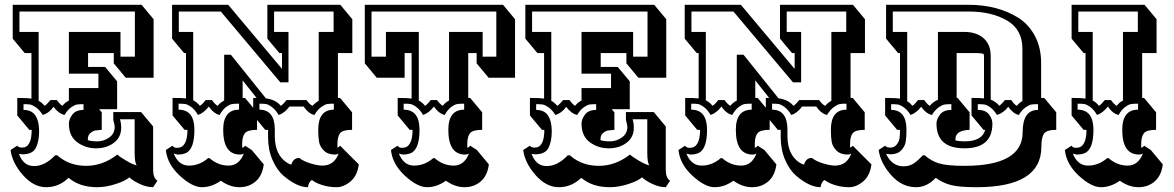

<svg xmlns="http://www.w3.org/2000/svg" viewBox="-20 -720 4892 800"><path d="M618 -13Q618 22 636 33L618 60Q592 60 563.5 47Q535 34 519 19Q502 34 461.5 47Q421 60 385 60Q312 60 266 21Q225 60 172.5 60Q120 60 75.5 9.5Q31 -41 24 -95L52 -113Q57 -105 72 -105Q112 -105 112 -179H102L52 -239V-312Q94 -312 111 -309V-499H83L33 -559V-700H570L620 -640V-396H504L454 -456V-499H347V-441H418L468 -381V-265H393L404 -252V-179Q388 -178 378 -176.5Q368 -175 357 -166Q346 -157 346 -140V-136Q360 -131 386 -131Q412 -131 435 -147Q458 -163 458 -192Q458 -197 452 -221V-253H568L618 -193ZM166 -279Q176 -285 190 -303H217Q230 -285 240 -279Q251 -293 267 -301V-353H390V-413H267V-587H482V-484H542V-672H61V-587H141V-300Q154 -293 166 -279ZM485 -188Q485 -148 454.5 -125Q424 -102 380 -102Q336 -102 301.5 -127.5Q267 -153 267 -205Q267 -223 281.5 -242.5Q296 -262 328 -262V-286Q310 -286 300.5 -284.5Q291 -283 276 -272.5Q261 -262 249 -241Q225 -246 203 -275Q185 -249 158 -241Q145 -262 130 -272.5Q115 -283 105.5 -284.5Q96 -286 78 -286V-262Q112 -262 127.5 -238.5Q143 -215 143 -173Q143 -131 129.5 -104Q116 -77 73 -77L59 -79Q77 -28 122 -28Q167 -28 210 -73H219L223 -69Q271 -29 339.5 -29Q408 -29 469 -76Q478 -67 506 -50.5Q534 -34 550 -31Q541 -41 541 -83V-223H480Q485 -206 485 -188Z M1280 30Q1267 36 1263 60Q1217 60 1161 12Q1134 -11 1115.5 -53.5Q1097 -96 1097 -148V-179H1085L1051 -220V-179Q1012 -179 1000.5 -165Q989 -151 989 -120V-105Q996 -105 1001 -113L1029 -95L1079 -35Q1073 12 1045 36Q1017 60 977.5 60Q938 60 900 33Q862 60 821.5 60Q781 60 729 12Q677 -36 671 -95L699 -113Q703 -104 718 -104Q761 -104 761 -179H749L699 -239V-312Q739 -312 755 -310V-499H747L697 -559V-700H931L1155 -433V-499H1144L1094 -559V-700H1398L1448 -640V-499H1388V-312H1397L1447 -252V-179Q1408 -179 1397 -165Q1386 -151 1386 -120V-105Q1393 -107 1397 -113L1475 -35Q1469 12 1440.5 36Q1412 60 1382 60Q1352 60 1324 51.5Q1296 43 1280 30ZM813 -279Q823 -285 837 -303H863Q876 -285 887 -279Q898 -293 914 -301V-492H942L1088 -310Q1129 -305 1150 -279Q1160 -285 1174 -303H1257Q1270 -285 1282 -279Q1295 -293 1308 -300V-587H1370V-672H1122V-587H1182V-377H1148L900 -672H725V-587H785V-302Q801 -294 813 -279ZM1323 -30Q1372 -30 1391 -80Q1385 -76 1376 -76Q1346 -76 1329.5 -92.5Q1313 -109 1309.5 -128.5Q1306 -148 1306 -179Q1306 -263 1371 -263V-288Q1353 -288 1343.5 -286.5Q1334 -285 1318.5 -274Q1303 -263 1290 -241Q1266 -246 1245 -276H1186Q1165 -248 1141 -241Q1128 -263 1113 -274Q1098 -285 1088.5 -286.5Q1079 -288 1061 -288V-263Q1125 -263 1125 -179V-153Q1125 -75 1176 -42Q1186 -36 1194 -34Q1202 -62 1227 -62Q1244 -48 1274 -39Q1304 -30 1323 -30ZM853 -61Q889 -30 932.5 -30Q976 -30 996 -80Q989 -76 980 -76Q910 -76 910 -179Q910 -263 976 -263V-288Q957 -288 947 -286.5Q937 -285 922 -274Q907 -263 895 -241Q871 -246 850 -276Q829 -249 805 -241Q792 -263 777 -274Q762 -285 752 -286.5Q742 -288 724 -288V-263Q790 -263 790 -179Q790 -103 758 -84Q743 -76 720 -76L704 -80Q724 -30 767.5 -30Q811 -30 847 -61ZM991 -312H1001L1035 -271V-312H1049L991 -385Z M1931 -499V-312H1939L1989 -252V-179Q1950 -179 1938.5 -165Q1927 -151 1927 -120V-105Q1934 -105 1939 -113L1967 -95L2017 -35Q2011 12 1983 36Q1955 60 1915.5 60Q1876 60 1838 33Q1800 60 1759.5 60Q1719 60 1667 12Q1615 -36 1609 -95L1637 -113Q1641 -104 1656 -104Q1699 -104 1699 -179H1687L1637 -239V-312Q1678 -312 1695 -309V-499H1666V-396H1550L1500 -456V-700H2076L2126 -640V-396H2016L1966 -456V-499ZM1751 -279Q1761 -285 1775 -303H1801Q1814 -285 1825 -279Q1835 -293 1851 -301V-587H1991V-484H2048V-672H1528V-484H1588V-587H1725V-301Q1739 -294 1751 -279ZM1791 -61Q1827 -30 1870.5 -30Q1914 -30 1934 -80Q1927 -76 1918 -76Q1848 -76 1848 -179Q1848 -263 1914 -263V-288Q1895 -288 1885 -286.5Q1875 -285 1860 -274Q1845 -263 1833 -241Q1809 -246 1788 -276Q1767 -249 1743 -241Q1730 -263 1715 -274Q1700 -285 1690 -286.5Q1680 -288 1662 -288V-263Q1728 -263 1728 -179Q1728 -103 1696 -84Q1681 -76 1658 -76L1642 -80Q1662 -30 1705.5 -30Q1749 -30 1785 -61Z M2754 -13Q2754 22 2772 33L2754 60Q2728 60 2699.5 47Q2671 34 2655 19Q2638 34 2597.5 47Q2557 60 2521 60Q2448 60 2402 21Q2361 60 2308.5 60Q2256 60 2211.5 9.5Q2167 -41 2160 -95L2188 -113Q2193 -105 2208 -105Q2248 -105 2248 -179H2238L2188 -239V-312Q2230 -312 2247 -309V-499H2219L2169 -559V-700H2706L2756 -640V-396H2640L2590 -456V-499H2483V-441H2554L2604 -381V-265H2529L2540 -252V-179Q2524 -178 2514 -176.5Q2504 -175 2493 -166Q2482 -157 2482 -140V-136Q2496 -131 2522 -131Q2548 -131 2571 -147Q2594 -163 2594 -192Q2594 -197 2588 -221V-253H2704L2754 -193ZM2302 -279Q2312 -285 2326 -303H2353Q2366 -285 2376 -279Q2387 -293 2403 -301V-353H2526V-413H2403V-587H2618V-484H2678V-672H2197V-587H2277V-300Q2290 -293 2302 -279ZM2621 -188Q2621 -148 2590.5 -125Q2560 -102 2516 -102Q2472 -102 2437.5 -127.5Q2403 -153 2403 -205Q2403 -223 2417.5 -242.5Q2432 -262 2464 -262V-286Q2446 -286 2436.5 -284.5Q2427 -283 2412 -272.5Q2397 -262 2385 -241Q2361 -246 2339 -275Q2321 -249 2294 -241Q2281 -262 2266 -272.5Q2251 -283 2241.5 -284.5Q2232 -286 2214 -286V-262Q2248 -262 2263.5 -238.5Q2279 -215 2279 -173Q2279 -131 2265.5 -104Q2252 -77 2209 -77L2195 -79Q2213 -28 2258 -28Q2303 -28 2346 -73H2355L2359 -69Q2407 -29 2475.5 -29Q2544 -29 2605 -76Q2614 -67 2642 -50.5Q2670 -34 2686 -31Q2677 -41 2677 -83V-223H2616Q2621 -206 2621 -188Z M3416 30Q3403 36 3399 60Q3353 60 3297 12Q3270 -11 3251.5 -53.5Q3233 -96 3233 -148V-179H3221L3187 -220V-179Q3148 -179 3136.5 -165Q3125 -151 3125 -120V-105Q3132 -105 3137 -113L3165 -95L3215 -35Q3209 12 3181 36Q3153 60 3113.5 60Q3074 60 3036 33Q2998 60 2957.5 60Q2917 60 2865 12Q2813 -36 2807 -95L2835 -113Q2839 -104 2854 -104Q2897 -104 2897 -179H2885L2835 -239V-312Q2875 -312 2891 -310V-499H2883L2833 -559V-700H3067L3291 -433V-499H3280L3230 -559V-700H3534L3584 -640V-499H3524V-312H3533L3583 -252V-179Q3544 -179 3533 -165Q3522 -151 3522 -120V-105Q3529 -107 3533 -113L3611 -35Q3605 12 3576.5 36Q3548 60 3518 60Q3488 60 3460 51.5Q3432 43 3416 30ZM2949 -279Q2959 -285 2973 -303H2999Q3012 -285 3023 -279Q3034 -293 3050 -301V-492H3078L3224 -310Q3265 -305 3286 -279Q3296 -285 3310 -303H3393Q3406 -285 3418 -279Q3431 -293 3444 -300V-587H3506V-672H3258V-587H3318V-377H3284L3036 -672H2861V-587H2921V-302Q2937 -294 2949 -279ZM3459 -30Q3508 -30 3527 -80Q3521 -76 3512 -76Q3482 -76 3465.5 -92.5Q3449 -109 3445.5 -128.5Q3442 -148 3442 -179Q3442 -263 3507 -263V-288Q3489 -288 3479.5 -286.5Q3470 -285 3454.5 -274Q3439 -263 3426 -241Q3402 -246 3381 -276H3322Q3301 -248 3277 -241Q3264 -263 3249 -274Q3234 -285 3224.5 -286.5Q3215 -288 3197 -288V-263Q3261 -263 3261 -179V-153Q3261 -75 3312 -42Q3322 -36 3330 -34Q3338 -62 3363 -62Q3380 -48 3410 -39Q3440 -30 3459 -30ZM2989 -61Q3025 -30 3068.5 -30Q3112 -30 3132 -80Q3125 -76 3116 -76Q3046 -76 3046 -179Q3046 -263 3112 -263V-288Q3093 -288 3083 -286.5Q3073 -285 3058 -274Q3043 -263 3031 -241Q3007 -246 2986 -276Q2965 -249 2941 -241Q2928 -263 2913 -274Q2898 -285 2888 -286.5Q2878 -288 2860 -288V-263Q2926 -263 2926 -179Q2926 -103 2894 -84Q2879 -76 2856 -76L2840 -80Q2860 -30 2903.5 -30Q2947 -30 2983 -61ZM3127 -312H3137L3171 -271V-312H3185L3127 -385Z M4318 -458V-312H4331L4381 -252V-179Q4341 -179 4330 -163Q4319 -147 4319 -108Q4319 60 4049 60Q3976 60 3942 51Q3908 42 3879 21Q3842 60 3797 60Q3738 60 3693.5 10Q3649 -40 3641 -95L3668 -113Q3674 -105 3690 -105Q3706 -105 3716 -117.5Q3726 -130 3728 -143.5Q3730 -157 3730 -179H3718L3668 -239V-312Q3712 -312 3730 -309V-499H3722L3672 -559V-700H4016Q4136 -700 4223 -646Q4267 -618 4292.5 -569.5Q4318 -521 4318 -458ZM4144 -279Q4154 -287 4167 -303H4194Q4205 -285 4217 -279Q4227 -292 4240 -299V-517Q4240 -597 4176 -634.5Q4112 -672 4016 -672H3700V-587H3760V-298Q3770 -293 3782 -279Q3790 -284 3805 -303H3831Q3844 -285 3854 -279Q3869 -297 3888 -304V-587H3998Q4048 -587 4078 -561Q4108 -535 4108 -486V-305Q4129 -297 4144 -279ZM4115 -205Q4115 -102 3998.5 -102Q3882 -102 3882 -205Q3882 -223 3896.5 -242.5Q3911 -262 3944 -262V-286Q3926 -286 3916 -284.5Q3906 -283 3891 -272.5Q3876 -262 3863 -241Q3839 -246 3818 -275Q3798 -249 3774 -241Q3761 -262 3746 -272.5Q3731 -283 3721 -284.5Q3711 -286 3693 -286V-262Q3757 -262 3757 -179Q3757 -147 3753.5 -128Q3750 -109 3734.5 -93Q3719 -77 3689 -77L3672 -79Q3696 -27 3745 -27Q3768 -27 3785.5 -38Q3803 -49 3825 -73H3833Q3860 -49 3893.5 -39Q3927 -29 3999 -29Q4241 -29 4241 -169Q4241 -262 4305 -262V-286Q4287 -286 4277.5 -284.5Q4268 -283 4253 -272.5Q4238 -262 4225 -241Q4202 -246 4181 -275Q4161 -249 4134 -241Q4121 -262 4106.5 -272.5Q4092 -283 4082.5 -284.5Q4073 -286 4054 -286V-262Q4087 -262 4101 -243Q4115 -224 4115 -205ZM4028 -312Q4065 -312 4080 -310V-482L4079 -495Q4067 -499 4048 -499H3966V-312H3970L4020 -252V-179Q3961 -177 3961 -140V-135Q3977 -131 3999 -131Q4072 -131 4085 -179H4078L4028 -239Z M4799 -499H4739V-312H4747L4797 -252V-179Q4758 -179 4746.5 -165Q4735 -151 4735 -120V-105Q4742 -105 4747 -113L4775 -95L4825 -35Q4819 12 4791 36Q4763 60 4723.5 60Q4684 60 4646 33Q4608 60 4567.5 60Q4527 60 4475 12Q4423 -36 4417 -95L4445 -113Q4449 -104 4464 -104Q4507 -104 4507 -179H4495L4445 -239V-312Q4486 -312 4503 -309V-499H4495L4445 -559V-700H4749L4799 -640ZM4559 -279Q4569 -285 4583 -303H4609Q4622 -285 4633 -279Q4643 -293 4659 -301V-587H4721V-672H4473V-587H4533V-301Q4547 -294 4559 -279ZM4599 -61Q4635 -30 4678.5 -30Q4722 -30 4742 -80Q4735 -76 4726 -76Q4656 -76 4656 -179Q4656 -263 4722 -263V-288Q4703 -288 4693 -286.5Q4683 -285 4668 -274Q4653 -263 4641 -241Q4617 -246 4596 -276Q4575 -249 4551 -241Q4538 -263 4523 -274Q4508 -285 4498 -286.5Q4488 -288 4470 -288V-263Q4536 -263 4536 -179Q4536 -103 4504 -84Q4489 -76 4466 -76L4450 -80Q4470 -30 4513.5 -30Q4557 -30 4593 -61Z"/></svg>

Font: Ewert
Style: Regular
Weight: 400
Designer: Johan Kallas, Mihkel Virkus
Foundry: Johan Kallas, Mihkel Virkus
Version: Version 1.001